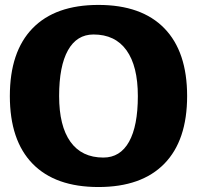

<svg xmlns="http://www.w3.org/2000/svg" viewBox="-20 -750 800 780"><path d="M647.7 -635Q740.2 -540 740.2 -359.9Q740.2 -179.7 647.7 -85Q555.2 9.8 379.9 9.8Q204.6 9.8 112.3 -85Q20 -179.7 20 -359.9Q20 -540 112.3 -635Q204.6 -730 379.9 -730Q555.2 -730 647.7 -635ZM359.9 -609.9Q292 -609.9 256.1 -545.7Q220.2 -481.4 220.2 -359.9Q220.2 -238.3 266.1 -174.1Q312 -109.9 399.9 -109.9Q468.3 -109.9 504.2 -174.1Q540 -238.3 540 -359.9Q540 -481.4 493.9 -545.7Q447.8 -609.9 359.9 -609.9Z"/></svg>

Font: Zantroke
Style: Regular
Weight: 500
Foundry: gluk
Version: Version 0.36